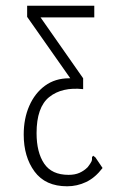

<svg xmlns="http://www.w3.org/2000/svg" viewBox="-20 -643 440 672"><path d="M215 9Q139 9 101 -42.5Q63 -94 63 -172Q63 -228 82.5 -272.5Q102 -317 137.5 -343Q173 -369 222 -369H226L75 -584V-623H310V-582H122L271 -369V-331Q197 -339 152.5 -303.5Q108 -268 108 -177Q108 -110 134.5 -70.5Q161 -31 220 -31Q242 -31 258 -38Q274 -45 287 -58Q297 -71 300 -77.5Q303 -84 302 -93L306 -98L314 -92L339 -55Q313 -21 281.5 -6Q250 9 215 9Z"/></svg>

Font: Inconsolata Condensed Light
Style: Regular
Weight: 300
Width: 3
Monospace: yes
Designer: Raph Levien, Cyreal, Brenton Simpson
Foundry: Raph Levien, Cyreal, Google
Version: Version 3.001; ttfautohint (v1.8.2.53-6de2)